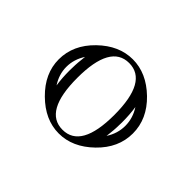

<svg xmlns="http://www.w3.org/2000/svg" viewBox="-68 -864 429 429"><g transform="rotate(45 146.5 -649.0)"><path d="M205.1 -648.4Q205.1 -753.9 146.5 -753.9Q87.9 -753.9 87.9 -648.4Q87.9 -543 146.5 -543Q205.1 -543 205.1 -648.4ZM29.3 -648.4Q29.3 -694.1 66.2 -729.9Q103 -765.6 146.5 -765.6Q189.9 -765.6 226.8 -729.9Q263.7 -694.1 263.7 -648.4Q263.7 -602.8 226.8 -567Q189.9 -531.2 146.5 -531.2Q103 -531.2 66.2 -567.6Q29.3 -604 29.3 -648.4ZM229 -648.4Q228.8 -637.5 228.5 -631Q228.3 -624.5 226.8 -611.6L225.8 -603Q239.7 -624.3 239.7 -648.4Q239.7 -672.9 225.8 -694.1Q229 -673.8 229 -648.4ZM67.1 -693.8Q53.2 -672.6 53.2 -648.4Q53.2 -625 67.1 -603.8Q64 -623.8 64 -648.4Q64.2 -659.4 64.5 -665.9Q64.7 -672.4 66.2 -685.3Z"/></g></svg>

Font: itsadzokeS01
Style: Regular
Weight: 600
Width: 6
Version: Version 0.46